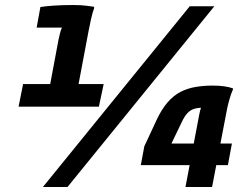

<svg xmlns="http://www.w3.org/2000/svg" viewBox="-20 -745 981 765"><path d="M177 -394 213 -586Q215 -596 219 -612Q223 -628 227 -635H126L141 -717Q158 -720 192 -722.5Q226 -725 272 -725Q305 -725 325.5 -722Q346 -719 355 -718V-712Q349 -697 342.5 -668Q336 -639 333 -622L290 -394ZM393 -410 374 -320H54L72 -410ZM151 0 736 -720H834L249 0ZM719 0 774 -289Q776 -301 780 -313Q784 -325 791 -331V-316Q769 -316 754 -311.5Q739 -307 727 -294.5Q715 -282 703 -256L663 -173H904L888 -87H541L555 -162L604 -267Q624 -310 648 -337.5Q672 -365 699.5 -379Q727 -393 759 -398.5Q791 -404 827 -404Q854 -404 874 -401Q894 -398 908 -393V-388Q901 -373 894 -348.5Q887 -324 884 -307L825 0Z"/></svg>

Font: Kufam SemiBold
Style: Italic
Weight: 600
Italic angle: -11°
Designer: Artur Schmal
Foundry: Original Type
Version: Version 1.301; ttfautohint (v1.8.3)